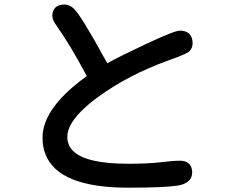

<svg xmlns="http://www.w3.org/2000/svg" viewBox="-20 -784 1040 862"><path d="M170.9 -166Q170.9 -299.3 369.6 -442.4Q295.9 -581.5 234.9 -667Q214.8 -695.3 214.8 -711.9Q214.8 -736.3 228.5 -750Q242.2 -763.7 270.5 -763.7Q290.5 -763.7 309.6 -747.1Q319.3 -738.3 333 -718.8Q346.7 -699.2 364.3 -670.4Q400.4 -611.8 457 -508.3L461.9 -500Q512.7 -528.8 632.3 -585Q704.1 -618.7 740 -632.6Q775.9 -646.5 788.6 -646.5Q801.3 -646.5 812 -642.8Q822.8 -639.2 830.1 -631.8Q844.7 -617.2 844.7 -589.8Q844.7 -567.9 829.6 -553.2Q818.8 -542 737.3 -513.2Q554.2 -447.3 417 -346.2Q328.1 -280.3 297.9 -224.6Q282.2 -195.8 282.2 -169.9Q282.2 -132.3 307.6 -106.9Q365.7 -48.8 554.7 -48.8Q647 -48.8 701.7 -55.7Q756.3 -62.5 788.1 -62.5Q814.9 -62.5 828.9 -48.6Q842.8 -34.7 842.8 -9.8Q842.8 12.7 828.1 27.3Q811.5 43.9 777.3 49.3Q718.3 58.6 555.7 58.6Q242.2 58.6 184.1 -91.3Q170.9 -125 170.9 -166Z"/></svg>

Font: YuPearl-SemiBold
Style: SemiBold
Weight: 600
Designer: Max Yao
Foundry: Max-Everyday
Version: Version 1.011; ttfautohint (v1.8.3)